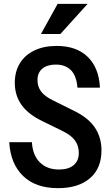

<svg xmlns="http://www.w3.org/2000/svg" viewBox="-20 -970 575 999"><path d="M282 9Q166 9 100.5 -54Q35 -117 28 -230H146Q150 -162 187.5 -125Q225 -88 287 -88Q336 -88 363 -110.5Q390 -133 390 -174Q390 -211 371 -238Q352 -265 308 -287L204 -338Q128 -374 92.5 -423.5Q57 -473 57 -539Q57 -598 83.5 -641Q110 -684 159 -707.5Q208 -731 275 -731Q378 -731 436.5 -674Q495 -617 500 -514H383Q378 -576 349 -605Q320 -634 270 -634Q226 -634 200.5 -613Q175 -592 175 -553Q175 -520 193.5 -494.5Q212 -469 257 -447L362 -395Q439 -358 473.5 -306.5Q508 -255 508 -188Q508 -94 448 -42.5Q388 9 282 9ZM294 -793H193L280 -950H436Z"/></svg>

Font: Instrument Sans SemiCondensed SemiBold
Style: Regular
Weight: 600
Width: 4
Designer: Rodrigo Fuenzalida
Foundry: fragTYPE
Version: Version 1.000;gftools[0.9.28]